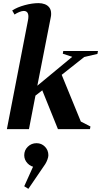

<svg xmlns="http://www.w3.org/2000/svg" viewBox="-20 -826 647 1228"><path d="M24 0 158.6 -694Q161.6 -709 161.6 -720Q161.6 -756 131.6 -756Q120.6 -756 104.1 -749.5Q87.6 -743 73 -733L58 -759Q90.4 -780 138 -793Q185.6 -806 227.2 -806Q248.4 -806 266.6 -799.1Q284.8 -792.2 295.9 -777.3Q307 -762.4 307 -738.8Q307 -734.2 306.8 -729.1Q306.6 -724 305.2 -718L218.8 -277.8L442 -462.6L381.6 -482.4L384.6 -500H606.6L603.2 -481.2L518.6 -461.4L374.6 -347.4L497 -48.6L558.6 -17L555.2 0H350.6L250.4 -248.2L206.8 -214.6L165.2 0ZM161.4 381.8 135 365.2 207 205.6V243Q177.2 241 156.1 218.6Q135 196.2 135 167Q135 134.6 158 112.2Q181 89.8 213.8 89.8Q245.6 89.8 267.5 112.2Q289.4 134.6 289.4 167Q289.4 178 283.4 194.4Q277.4 210.8 269.6 223.2Z"/></svg>

Font: Wittgenstein
Style: Italic
Weight: 400
Italic angle: -11°
Designer: Jörg Drees
Foundry: Jörg Drees
Version: Version 1.500